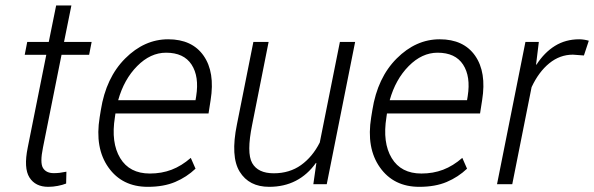

<svg xmlns="http://www.w3.org/2000/svg" viewBox="-20 -684 2207 713"><path d="M245.1 -663.6 217.8 -528.3H320.3L311 -480.5H208.5L139.6 -136.2Q127.9 -79.6 139.6 -60.3Q151.4 -41 179.7 -41Q190.4 -41 201.2 -42.2Q211.9 -43.5 226.6 -46.4L225.6 -2.4Q212.4 2.9 194.6 6.3Q176.8 9.8 159.2 9.8Q111.3 9.8 89.4 -24.9Q67.4 -59.6 83 -136.2L151.9 -480.5H71.8L81.1 -528.3H161.1L188.5 -663.6Z M528.8 9.8Q433.6 9.8 382.6 -62.3Q331.5 -134.3 350.1 -248.5L354.5 -275.4Q373.5 -395.5 444.8 -466.8Q516.1 -538.1 604.5 -538.1Q693.4 -538.1 736.1 -477.1Q778.8 -416 762.2 -312.5L754.4 -262.7H408.7L406.7 -248.5Q391.6 -154.3 426.3 -96.9Q460.9 -39.6 536.6 -39.6Q580.1 -39.6 617.2 -53.7Q654.3 -67.9 688.5 -97.7L706.1 -57.6Q673.3 -26.4 630.6 -8.3Q587.9 9.8 528.8 9.8ZM596.7 -488.3Q538.6 -488.3 489.5 -438.7Q440.4 -389.2 418.9 -312H706.1L708.5 -326.7Q720.2 -399.9 691.4 -444.1Q662.6 -488.3 596.7 -488.3Z M1143.6 0 1154.8 -78.6 1153.3 -79.1Q1122.1 -35.2 1078.6 -12.7Q1035.2 9.8 979.5 9.8Q904.8 9.8 870.1 -46.4Q835.4 -102.5 859.9 -222.2L920.9 -528.3H977.5L916.5 -221.2Q895 -116.2 916.5 -78.4Q938 -40.5 996.6 -40.5Q1055.2 -40.5 1097.9 -71Q1140.6 -101.6 1167.5 -154.8L1242.2 -528.3H1298.8L1193.4 0Z M1537.1 9.8Q1441.9 9.8 1390.9 -62.3Q1339.8 -134.3 1358.4 -248.5L1362.8 -275.4Q1381.8 -395.5 1453.1 -466.8Q1524.4 -538.1 1612.8 -538.1Q1701.7 -538.1 1744.4 -477.1Q1787.1 -416 1770.5 -312.5L1762.7 -262.7H1417L1415 -248.5Q1399.9 -154.3 1434.6 -96.9Q1469.2 -39.6 1544.9 -39.6Q1588.4 -39.6 1625.5 -53.7Q1662.6 -67.9 1696.8 -97.7L1714.4 -57.6Q1681.6 -26.4 1638.9 -8.3Q1596.2 9.8 1537.1 9.8ZM1605 -488.3Q1546.9 -488.3 1497.8 -438.7Q1448.7 -389.2 1427.2 -312H1714.4L1716.8 -326.7Q1728.5 -399.9 1699.7 -444.1Q1670.9 -488.3 1605 -488.3Z M2148.4 -478 2107.4 -481Q2059.1 -481 2019.8 -449Q1980.5 -417 1954.1 -360.4L1882.3 0H1825.7L1931.2 -528.3H1981L1970.7 -444.3L1972.2 -443.8Q2001.5 -489.3 2041 -513.7Q2080.6 -538.1 2130.9 -538.1Q2140.6 -538.1 2150.6 -536.4Q2160.6 -534.7 2166.5 -532.7Z"/></svg>

Font: Franko
Style: Light Italic
Weight: 300
Designer: Google
Version: Version 1.200310; 2013